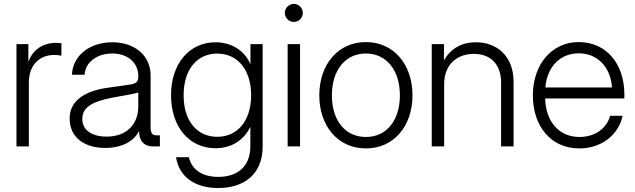

<svg xmlns="http://www.w3.org/2000/svg" viewBox="-20 -738 3200 968"><path d="M63 0H125.5V-322.3C125.5 -412.1 181.6 -460.9 252 -460.9C270 -460.9 283.7 -458.5 289.6 -457V-520C283.2 -520.5 274.4 -522 262.2 -522C194.3 -522 145.5 -485.4 124.5 -429.7H123V-515.6H63Z M509.3 7.8C604 7.8 659.2 -32.2 680.7 -77.1L682.1 -62.5C686.5 -21.5 710.9 0 751 0H786.1V-55.7H768.6C747.6 -55.7 739.3 -67.9 739.3 -97.2V-357.4C739.3 -456.5 661.1 -524.9 545.9 -524.9C429.2 -524.9 345.7 -454.6 342.8 -361.3H406.7C409.2 -421.9 466.8 -468.3 545.9 -468.3C625 -468.3 677.2 -420.9 677.2 -355C677.2 -326.2 668.5 -318.4 640.1 -312.5C608.9 -307.6 572.8 -302.2 524.9 -295.9C423.8 -282.2 331.1 -239.7 331.1 -141.1C331.1 -41 410.6 7.8 509.3 7.8ZM517.1 -49.3C445.3 -49.3 395 -80.1 395 -138.2C395 -195.8 442.4 -225.1 541.5 -244.6C599.1 -256.3 640.6 -260.7 677.2 -271.5V-201.7C677.2 -112.3 619.6 -49.3 517.1 -49.3Z M1080.6 210C1207 210 1304.2 143.6 1304.2 0V-515.6H1242.7V-415.5H1242.2C1211.9 -485.4 1144 -524.9 1066.9 -524.9C934.6 -524.9 842.3 -417.5 842.3 -257.8C842.3 -98.1 934.1 9.3 1066.9 9.3C1145 9.3 1209 -30.3 1241.7 -97.7H1242.2V0C1242.2 96.2 1182.6 153.8 1080.6 153.8C1000.5 153.8 947.3 118.2 932.1 54.7H867.7C882.3 152.8 962.4 210 1080.6 210ZM1075.2 -48.3C977.1 -48.3 905.8 -123.5 905.8 -257.8C905.8 -392.1 977.1 -467.8 1075.2 -467.8C1178.7 -467.8 1246.1 -385.3 1246.1 -257.8C1246.1 -130.4 1178.7 -48.3 1075.2 -48.3Z M1430.2 0H1492.7V-515.6H1430.2ZM1461.4 -627.4C1486.3 -627.4 1506.8 -647.9 1506.8 -672.9C1506.8 -697.8 1486.3 -718.3 1461.4 -718.3C1436.5 -718.3 1416 -697.8 1416 -672.9C1416 -647.9 1436.5 -627.4 1461.4 -627.4Z M1824.7 10.3C1964.4 10.3 2059.6 -101.1 2059.6 -257.3C2059.6 -414.1 1964.4 -525.9 1824.7 -525.9C1685.1 -525.9 1589.8 -414.1 1589.8 -257.3C1589.8 -101.1 1685.1 10.3 1824.7 10.3ZM1824.7 -47.4C1719.7 -47.4 1653.3 -131.3 1653.3 -257.3C1653.3 -383.3 1720.2 -468.3 1824.7 -468.3C1929.2 -468.3 1996.1 -383.3 1996.1 -257.3C1996.1 -131.8 1929.7 -47.4 1824.7 -47.4Z M2219.2 -313C2219.2 -414.6 2285.2 -466.3 2369.1 -466.3C2453.6 -466.3 2506.3 -414.1 2506.3 -321.8V0H2569.3V-325.7C2569.3 -454.1 2486.3 -524.9 2379.4 -524.9C2310.5 -524.9 2252.9 -495.6 2218.3 -433.1V-515.6H2156.7V0H2219.2Z M2901.4 10.3C3009.8 10.3 3098.1 -55.7 3119.1 -154.3H3056.2C3038.1 -89.8 2979.5 -47.4 2901.4 -47.4C2796.9 -47.4 2731.4 -127 2728.5 -241.7H3127.9V-261.2C3127.9 -416 3037.6 -525.9 2897.5 -525.9C2762.2 -525.9 2666.5 -413.1 2666.5 -257.3C2666.5 -102.5 2756.3 10.3 2901.4 10.3ZM2729.5 -296.9C2738.3 -401.4 2803.7 -469.2 2897.5 -469.2C2991.7 -469.2 3058.6 -400.4 3065.4 -296.9Z"/></svg>

Font: Raveo Display Display Light
Style: Regular
Weight: 300
Designer: Jakub Foglar, Rasmus Andersson (Inter)
Foundry: Jakubfoglar.com
Version: Version 1.100;Glyphs 3.2.3 (3260)